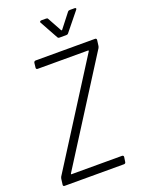

<svg xmlns="http://www.w3.org/2000/svg" viewBox="-165 -974 794 1052"><g transform="rotate(-20 232.0 -448.0)"><path d="M206 -884 264 -779C267 -774 270 -773 275 -773H314C319 -773 323 -774 327 -779L412 -884C418 -890 416 -896 408 -896H380C375 -896 371 -895 367 -890L303 -808C302 -806 298 -806 297 -808L252 -890C250 -895 246 -896 241 -896H214C206 -896 201 -890 206 -884ZM23 0H370C375 0 380 -4 380 -10L384 -37C385 -43 381 -47 375 -47H80C78 -47 78 -49 79 -52L456 -646C458 -651 460 -655 460 -659L464 -690C465 -696 461 -700 456 -700H109C103 -700 99 -696 98 -690L95 -663C94 -657 98 -653 103 -653H398C401 -653 401 -651 400 -648L23 -54C21 -49 19 -45 19 -41L15 -10C14 -4 17 0 23 0Z"/></g></svg>

Font: Barlow Semi Condensed Light
Style: Italic
Weight: 300
Width: 4
Italic angle: -7°
Designer: Jeremy Tribby
Foundry: Tribby Type
Version: Version 1.422;hotconv 1.0.109;makeotfexe 2.5.65596